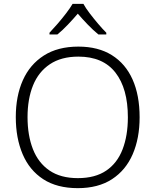

<svg xmlns="http://www.w3.org/2000/svg" viewBox="-20 -967 808 997"><path d="M705 -358Q705 -249 669 -166Q633 -83 561.5 -36.5Q490 10 384 10Q276 10 204.5 -36.5Q133 -83 97.5 -166.5Q62 -250 62 -359Q62 -468 98.5 -550Q135 -632 207.5 -678.5Q280 -725 387 -725Q490 -725 561 -680.5Q632 -636 668.5 -554Q705 -472 705 -358ZM123 -359Q123 -264 151 -192.5Q179 -121 237 -81.5Q295 -42 384 -42Q474 -42 531.5 -81Q589 -120 616.5 -191.5Q644 -263 644 -358Q644 -507 579.5 -590Q515 -673 387 -673Q298 -673 239 -633.5Q180 -594 151.5 -523.5Q123 -453 123 -359ZM413 -947Q425 -925 446 -897.5Q467 -870 490 -843Q513 -816 532 -797V-788H491Q464 -810 436 -839Q408 -868 384 -896Q360 -868 332.5 -839Q305 -810 278 -788H237V-797Q256 -817 279 -843.5Q302 -870 323 -897.5Q344 -925 357 -947Z"/></svg>

Font: Noto Traditional Nushu Light
Style: Regular
Weight: 300
Designer: LIU Zhao
Foundry: LiuZhao Studio
Version: Version 2.003; ttfautohint (v1.8.4.7-5d5b)